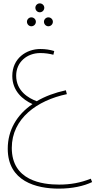

<svg xmlns="http://www.w3.org/2000/svg" viewBox="-20 -849 593 1140"><path d="M216 -776C231 -776 243 -788 243 -803C243 -817 231 -829 216 -829C202 -829 190 -817 190 -803C190 -788 202 -776 216 -776ZM166 -693C181 -693 193 -705 193 -720C193 -734 181 -746 166 -746C152 -746 140 -734 140 -720C140 -705 152 -693 166 -693ZM267 -693C282 -693 294 -705 294 -720C294 -734 282 -746 267 -746C253 -746 241 -734 241 -720C241 -705 253 -693 267 -693ZM329 271C411 271 479 255 527 232L519 212C459 236 399 247 331 247C231 247 50 224 50 29C50 -145 200 -253 377 -290L371 -313C306 -299 247 -277 198 -248C150 -266 76 -308 76 -400C76 -480 140 -534 219 -534C249 -534 273 -530 297 -524L302 -546C275 -554 250 -558 219 -558C137 -558 53 -503 53 -398C53 -309 115 -257 173 -231C80 -168 26 -76 26 34C26 228 196 271 329 271Z"/></svg>

Font: Noto Sans Arabic UI SmCn Th
Style: Regular
Weight: 100
Width: 4
Designer: Monotype Design Team, Nadine Chahine and Nizar Qandah
Foundry: Monotype Imaging Inc.
Version: Version 2.010